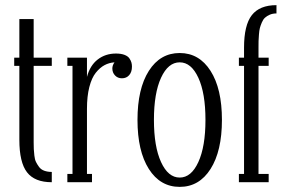

<svg xmlns="http://www.w3.org/2000/svg" viewBox="-20 -708 1099 746"><path d="M181.2 -483.9V-452.1H110.8V-154.8Q110.8 -138.2 111.3 -128.9Q111.8 -119.6 113.5 -103.8Q115.2 -87.9 119.9 -78.6Q124.5 -69.3 131.8 -59.3Q139.2 -49.3 151.9 -44.7Q164.6 -40 181.2 -40V0Q114.7 0 85 -38.6Q55.2 -77.1 55.2 -165V-452.1H35.2V-483.9H55.2V-633.8H110.8V-483.9Z M430.7 -500Q450.2 -500 463.6 -494.9Q477.1 -489.7 482.9 -481Q488.8 -472.2 490.7 -464.8Q492.7 -457.5 492.7 -449.2Q492.7 -428.2 481.9 -416Q471.2 -403.8 453.6 -403.8Q437.5 -403.8 427 -414.8Q416.5 -425.8 416.5 -441.9Q416.5 -454.1 424.8 -465.8Q403.8 -464.4 386 -454.8Q368.2 -445.3 352.3 -425.5Q336.4 -405.8 327.1 -369.9Q317.9 -334 317.9 -285.2V-32.2H337.4V0H241.7V-32.2H261.7V-452.1H241.7V-483.9H317.9V-409.2Q329.6 -453.6 359.6 -476.8Q389.6 -500 430.7 -500Z M798.1 -51.5Q753.9 18.1 678.2 18.1Q602.5 18.1 558.3 -51.5Q514.2 -121.1 514.2 -242.2Q514.2 -363.3 558.3 -432.6Q602.5 -502 678.2 -502Q753.9 -502 798.1 -432.6Q842.3 -363.3 842.3 -242.2Q842.3 -121.1 798.1 -51.5ZM605.7 -78.4Q633.3 -18.1 678.2 -18.1Q723.1 -18.1 750.7 -78.4Q778.3 -138.7 778.3 -242.2Q778.3 -345.7 750.7 -405.8Q723.1 -465.8 678.2 -465.8Q633.3 -465.8 605.7 -405.8Q578.1 -345.7 578.1 -242.2Q578.1 -138.7 605.7 -78.4Z M1054.2 -688V-655.8Q1039.6 -655.8 1028.3 -650.9Q1017.1 -646 1009.8 -639.4Q1002.4 -632.8 997.3 -620.6Q992.2 -608.4 989.7 -599.1Q987.3 -589.8 986.1 -573.5Q984.9 -557.1 984.6 -548.3Q984.4 -539.6 984.4 -522.9V-483.9H1023.9V-452.1H984.4V-32.2H1023.9V0H908.2V-32.2H928.2V-452.1H908.2V-483.9H928.2V-522.9Q928.2 -610.4 958.5 -649.2Q988.8 -688 1054.2 -688Z"/></svg>

Font: Margherita Light
Style: Regular
Weight: 300
Designer: James Puckett
Foundry: Dunwich Type Founders
Version: Version 1.008;hotconv 1.0.109;makeotfexe 2.5.65596